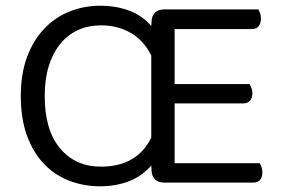

<svg xmlns="http://www.w3.org/2000/svg" viewBox="-20 -641 993 674"><path d="M556 0Q535 0 523.5 -12Q512 -24 512 -44L511 -60Q478 -22 432 -4.5Q386 13 332 13Q273 13 222 -7Q171 -27 133.5 -66.5Q96 -106 74.5 -165.5Q53 -225 53 -304Q53 -382 75 -441Q97 -500 135 -540Q173 -580 224 -600.5Q275 -621 333 -621Q384 -621 430 -605Q476 -589 511 -550L512 -564Q512 -584 523.5 -596Q535 -608 556 -608H887Q890 -603 893 -594.5Q896 -586 896 -576Q896 -559 888 -549Q880 -539 865 -539H593V-346H856Q859 -341 862.5 -332.5Q866 -324 866 -314Q866 -297 857.5 -287.5Q849 -278 835 -278H593V-68H892Q895 -63 898 -55Q901 -47 901 -36Q901 -19 893 -9.5Q885 0 870 0ZM511 -446Q485 -499 439 -525.5Q393 -552 334 -552Q290 -552 254 -535.5Q218 -519 192 -487.5Q166 -456 151.5 -410Q137 -364 137 -304Q137 -184 191 -120Q245 -56 334 -56Q461 -56 511 -158Z"/></svg>

Font: Baloo 2 Latin
Style: Regular
Weight: 400
Designer: Sarang Kulkarni and Ek Type
Foundry: Ek Type
Version: Version 1.001